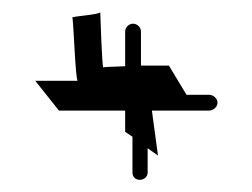

<svg xmlns="http://www.w3.org/2000/svg" viewBox="-20 -478 415 316"><path d="M38 -345 77 -296H186V-261L198 -253V-194C198 -187 203 -182 210 -182C217 -182 223 -187 223 -194V-234L240 -222L230 -296H324C331 -296 338 -302 338 -309C338 -316 331 -322 324 -322H287L258 -370H212V-426C212 -433 206 -439 199 -439C192 -439 186 -433 186 -426V-369C166 -368 151 -368 150 -367C148 -365 145 -458 145 -458C145 -454 97 -451 99 -449C101 -447 104 -345 108 -345Z"/></svg>

Font: FailCity
Style: Regular
Weight: 400
Version: Version 1